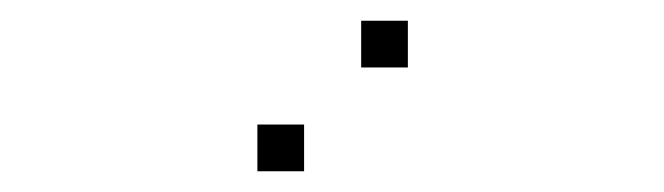

<svg xmlns="http://www.w3.org/2000/svg" viewBox="-20 -793 640 185"><path d="M329 -773Q328 -773 328 -773Q328 -773 328 -772V-729Q328 -728 328 -728Q328 -728 329 -728H372Q373 -728 373 -728Q373 -728 373 -729V-772Q373 -773 373 -773Q373 -773 372 -773ZM229 -673Q228 -673 228 -673Q228 -673 228 -672V-629Q228 -628 228 -628Q228 -628 229 -628H272Q273 -628 273 -628Q273 -628 273 -629V-672Q273 -673 273 -673Q273 -673 272 -673Z"/></svg>

Font: Doto Light
Style: Regular
Weight: 300
Monospace: yes
Version: Version 1.000